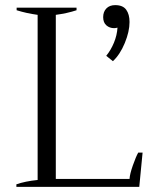

<svg xmlns="http://www.w3.org/2000/svg" viewBox="-20 -730 621 750"><path d="M395 -512Q413 -534 425 -563Q437 -592 439 -622Q431 -620 426 -620Q408 -620 395.5 -631Q383 -642 383 -663Q383 -684 395.5 -697Q408 -710 430 -710Q460 -710 473 -692Q486 -674 486 -644Q486 -607 467.5 -562Q449 -517 421 -491ZM44 -10Q78 -22 127 -27V-672Q83 -678 45 -690V-700H279V-690Q243 -678 198 -672V-31H486Q487 -50 499 -84Q511 -118 520 -134H537L524 0H44Z"/></svg>

Font: Trirong Light
Style: Regular
Weight: 300
Designer: Katatrad Team
Foundry: CadsonDemak
Version: Version 1.001